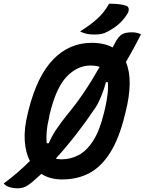

<svg xmlns="http://www.w3.org/2000/svg" viewBox="-71 -952 784 1040"><path d="M520 -932Q547 -932 571 -929.5Q595 -927 612 -921Q624 -917 626 -905Q628 -893 620 -879Q600 -846 573.5 -822.5Q547 -799 512 -781Q494 -771 478 -768Q462 -765 439 -765Q414 -765 395.5 -769.5Q377 -774 363 -782Q418 -816 456 -850.5Q494 -885 520 -932ZM426 -720Q493 -720 539 -695Q545 -707 552 -719Q570 -754 589 -765.5Q608 -777 644 -777Q671 -777 693 -766Q673 -727 652.5 -689.5Q632 -652 611 -616Q653 -519 609 -344L604 -324Q573 -199 524.5 -123Q476 -47 411.5 -13.5Q347 20 266 20Q200 20 153 -10Q133 8 115 24Q97 40 81 51Q57 68 25 68Q0 68 -20 61.5Q-40 55 -51 42Q-18 18 20 -14.5Q58 -47 91 -80Q67 -126 63 -191Q59 -256 79 -336L84 -357Q131 -542 218 -631Q305 -720 426 -720ZM194 -311Q176 -237 182 -176H193Q209 -213 232.5 -249Q256 -285 298 -337Q340 -387 383 -450.5Q426 -514 469 -590Q446 -597 419 -597Q347 -597 289 -535.5Q231 -474 197 -328ZM448 -372Q398 -297 342.5 -225.5Q287 -154 231 -93Q246 -89 263 -89Q311 -89 355 -112Q399 -135 434.5 -191Q470 -247 493 -344L497 -360Q507 -404 511.5 -440.5Q516 -477 513 -507H503Q492 -467 477.5 -431Q463 -395 448 -372Z"/></svg>

Font: Recursive Sn Csl St SmB
Style: Italic
Weight: 600
Italic angle: -15°
Version: Version 1.079;hotconv 1.0.112;makeotfexe 2.5.65598; ttfautoh